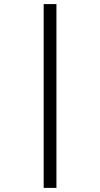

<svg xmlns="http://www.w3.org/2000/svg" viewBox="-20 -727 490 940"><path d="M256.3 192.9H193.8V-707H256.3Z"/></svg>

Font: Annapurna SIL
Style: Regular
Weight: 400
Designer: Peter Martin, Annie Olsen
Foundry: SIL International
Version: Version 2.000